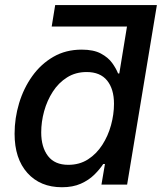

<svg xmlns="http://www.w3.org/2000/svg" viewBox="-20 -748 656 778"><path d="M546.9 -640.6H189.5L203.6 -727.5H615.7ZM231 10.7Q143.1 10.7 91.1 -47.1Q39.1 -105 39.1 -206.1Q39.1 -269 57.4 -329.8Q75.7 -390.6 110.8 -439.7Q146 -488.8 196.3 -517.8Q246.6 -546.9 311 -546.9Q359.4 -546.9 388.9 -531Q418.5 -515.1 434.6 -492.7Q450.7 -470.2 458.5 -450.2H463.4L508.8 -727.5H615.7L495.1 0H391.1L405.3 -83.5H398.4Q383.8 -61.5 361.8 -39.8Q339.8 -18.1 307.6 -3.7Q275.4 10.7 231 10.7ZM256.8 -80.1Q302.2 -80.1 336.7 -102.3Q371.1 -124.5 394.5 -160.9Q418 -197.3 429.9 -241Q441.9 -284.7 441.9 -327.6Q441.9 -387.2 414.1 -421.6Q386.2 -456.1 331.1 -456.1Q286.1 -456.1 251.7 -434.3Q217.3 -412.6 194.1 -376.7Q170.9 -340.8 158.9 -297.6Q147 -254.4 147 -211.4Q147 -151.9 174.3 -116Q201.7 -80.1 256.8 -80.1Z"/></svg>

Font: Inter 18pt Medium
Style: Italic
Weight: 500
Italic angle: -9.3988°
Designer: Rasmus Andersson
Foundry: rsms
Version: Version 4.001;git-66647c0bb